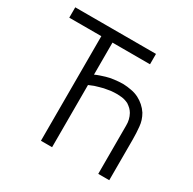

<svg xmlns="http://www.w3.org/2000/svg" viewBox="-158 -867 1037 1034"><g transform="rotate(30 360.5 -349.5)"><path d="M292 -443.4Q306.6 -450.2 321.3 -455.1Q335.9 -460 351.6 -464.8Q363.3 -467.8 375 -470.7Q386.7 -472.7 399.4 -474.6Q413.1 -476.6 427.7 -477.5Q441.4 -478.5 455.1 -478.5Q481.4 -477.5 504.9 -472.7Q529.3 -468.8 552.7 -457Q573.2 -446.3 589.8 -431.6Q607.4 -416 620.1 -396.5Q640.6 -361.3 643.6 -323.2Q647.5 -285.2 647.5 -245.1Q647.5 -220.7 647.5 -196.3Q647.5 -172.9 647.5 -148.4Q647.5 -126 647.5 -102.5Q647.5 -80.1 647.5 -57.6Q647.5 -41 647.5 -24.4Q647.5 -8.8 647.5 7.8Q645.5 7.8 643.6 7.8Q641.6 7.8 639.6 7.8Q633.8 7.8 627.9 7.8Q621.1 7.8 615.2 7.8Q611.3 7.8 607.4 7.8Q602.5 7.8 598.6 7.8Q593.8 7.8 588.9 7.8Q584 7.8 579.1 7.8Q579.1 5.9 579.1 3.9Q579.1 2 579.1 0Q579.1 -32.2 579.1 -65.4Q579.1 -97.7 579.1 -130.9Q579.1 -153.3 579.1 -174.8Q579.1 -197.3 579.1 -219.7Q579.1 -254.9 579.1 -292Q580.1 -329.1 562.5 -361.3Q555.7 -373 545.9 -382.8Q535.2 -392.6 523.4 -400.4Q501 -411.1 481.4 -413.1Q462.9 -415 455.1 -415Q434.6 -415 415 -413.1Q395.5 -410.2 375 -406.2Q362.3 -403.3 349.6 -399.4Q335.9 -395.5 323.2 -391.6Q306.6 -384.8 306.6 -384.8Q306.6 -384.8 292 -378.9Q292 -334 292 -289.1Q292 -244.1 292 -198.2Q292 -168 292 -137.7Q292 -107.4 292 -76.2Q292 -55.7 292 -34.2Q292 -13.7 292 7.8Q290 7.8 288.1 7.8Q286.1 7.8 284.2 7.8Q278.3 7.8 272.5 7.8Q265.6 7.8 259.8 7.8Q255.9 7.8 252 7.8Q247.1 7.8 243.2 7.8Q238.3 7.8 233.4 7.8Q227.5 7.8 222.7 7.8Q222.7 5.9 222.7 3.9Q222.7 2 222.7 0Q222.7 -74.2 222.7 -147.5Q222.7 -221.7 222.7 -295.9Q222.7 -346.7 222.7 -396.5Q222.7 -447.3 222.7 -498Q222.7 -534.2 222.7 -570.3Q222.7 -606.4 222.7 -642.6Q202.1 -642.6 181.6 -642.6Q160.2 -642.6 139.6 -642.6Q124 -642.6 108.4 -642.6Q92.8 -642.6 77.1 -642.6Q63.5 -642.6 49.8 -642.6Q36.1 -642.6 23.4 -642.6Q23.4 -644.5 23.4 -646.5Q23.4 -648.4 23.4 -650.4Q23.4 -655.3 23.4 -661.1Q23.4 -667 23.4 -672.9Q23.4 -676.8 23.4 -680.7Q23.4 -684.6 23.4 -688.5Q23.4 -693.4 23.4 -698.2Q23.4 -703.1 23.4 -707Q24.4 -707 26.4 -707Q28.3 -707 30.3 -707Q85.9 -707 141.6 -707Q196.3 -707 252 -707Q290 -707 328.1 -707Q366.2 -707 404.3 -707Q434.6 -707 464.8 -707Q495.1 -707 525.4 -707Q525.4 -706.1 525.4 -704.1Q525.4 -702.1 525.4 -700.2Q525.4 -694.3 525.4 -688.5Q525.4 -682.6 525.4 -677.7Q525.4 -673.8 525.4 -669.9Q525.4 -666 525.4 -662.1Q525.4 -657.2 525.4 -652.3Q525.4 -647.5 525.4 -642.6Q523.4 -642.6 521.5 -642.6Q519.5 -642.6 517.6 -642.6Q491.2 -642.6 464.8 -642.6Q438.5 -642.6 411.1 -642.6Q393.6 -642.6 375 -642.6Q357.4 -642.6 338.9 -642.6Q327.1 -642.6 315.4 -642.6Q303.7 -642.6 292 -642.6Q292 -619.1 292 -596.7Q292 -574.2 292 -550.8Q292 -534.2 292 -516.6Q292 -500 292 -482.4Q292 -477.5 292 -471.7Q292 -465.8 292 -460Q292 -456.1 292 -452.1Q292 -447.3 292 -443.4Z"/></g></svg>

Font: LeFont
Style: Light
Weight: 300
Designer: Leryon MEDIA
Version: Version 1.0